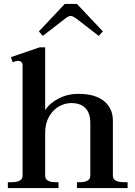

<svg xmlns="http://www.w3.org/2000/svg" viewBox="-20 -958 690 978"><path d="M198 -775 178 -798 310 -938H372L504 -798L483 -775L368 -864Q349 -877 341 -877Q329 -877 313 -864ZM630 -30V0H372V-30H389Q412 -30 426 -38Q440 -46 440 -63V-331Q440 -382 415 -407.5Q390 -433 343 -433Q311 -433 280.5 -416Q250 -399 230 -364Q210 -329 210 -279V-63Q210 -46 224 -38Q238 -30 261 -30H278V0H20V-30H41Q66 -30 80.5 -38Q95 -46 95 -63V-624Q95 -648 71 -648Q63 -648 44 -641L36 -667L182 -717H210V-397Q233 -433 279 -456.5Q325 -480 379 -480Q465 -480 510 -443Q555 -406 555 -343V-63Q555 -46 569.5 -38Q584 -30 609 -30Z"/></svg>

Font: Taviraj Medium
Style: Regular
Weight: 500
Designer: Katatrad Team
Foundry: CadsonDemak
Version: Version 1.030